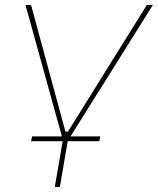

<svg xmlns="http://www.w3.org/2000/svg" viewBox="-20 -540 625 760"><path d="M225 0H107L103 19H228L197 200H217L248 19H373L377 0H259L585 -520H561L249 -19H239L103 -520H81Z"/></svg>

Font: Fixel Display Thin
Style: Italic
Weight: 100
Italic angle: -10°
Designer: AlfaBravo + MacPaw
Foundry: Kyrylo Tkachov, Marchela Mozhyna, Serhii Makarenko, Maria Weinstein, Zakhar Kryvoshyya
Version: Version 1.210;Glyphs 3.2 (3217)